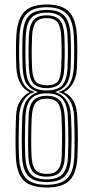

<svg xmlns="http://www.w3.org/2000/svg" viewBox="-20 -827 416 854"><path d="M187.4 7Q115.8 7 84.7 -25.2Q53.5 -57.5 50.5 -129.6Q49 -167.6 49.1 -212.1Q49.2 -256.7 51.5 -312.8Q53.2 -351.6 68.9 -377Q84.5 -402.3 109.8 -416.1V-418.3Q85.8 -428.8 70.4 -457Q55 -485.1 52.8 -523.6Q51.2 -558.6 51 -598Q50.8 -637.5 52.8 -670.4Q57.4 -743 88.5 -775Q119.6 -807 187.4 -807Q256.1 -807 287 -774.7Q317.8 -742.4 322 -670.4Q323.8 -637 323.8 -602Q323.8 -567 322 -523.6Q319.9 -482.6 303.9 -455.6Q288 -428.5 265 -418.3V-416.1Q290.9 -404.9 306.1 -379Q321.3 -353.1 323.5 -312.5Q326.6 -252.8 326.3 -208.5Q326 -164.1 324.3 -129.1Q321.3 -58.1 290.4 -25.5Q259.4 7 187.4 7ZM187.4 -29.2Q237.7 -29.2 259 -53.8Q280.4 -78.4 282.5 -131.3Q283.7 -162.5 283.9 -205.6Q284 -248.8 281.5 -310.6Q278.8 -364.5 256.4 -388.2Q234.1 -411.8 187.4 -411.8Q140.9 -411.8 118.6 -388Q96.3 -364.1 93.4 -309.2Q91 -258 90.9 -212.2Q90.9 -166.4 92.4 -131.3Q94.5 -79.4 115.3 -54.3Q136.1 -29.2 187.4 -29.2ZM187.4 -41.3Q146.2 -41.3 127.2 -62.3Q108.2 -83.3 106.2 -132.6Q104.9 -162 105 -209.1Q105.2 -256.2 107.2 -308.5Q109.3 -360.4 129.4 -380.7Q149.5 -401 187.4 -401Q228.5 -401 246.9 -379.2Q265.3 -357.4 267.9 -308.5Q270.7 -252.6 270.4 -208.1Q270.1 -163.6 268.6 -132.9Q266.4 -83.7 247.8 -62.5Q229.1 -41.3 187.4 -41.3ZM187.4 -53.4Q221.4 -53.4 237.1 -71.6Q252.9 -89.8 254.6 -132.4Q255.7 -158.6 256 -203.6Q256.2 -248.7 253.7 -307.7Q251.2 -351.4 236.6 -369.7Q222 -388.1 187.4 -388.1Q153.4 -388.1 138.7 -370Q124.1 -351.9 121.3 -308.2Q118.7 -251.9 118.7 -207.4Q118.7 -162.8 120.2 -132Q122.2 -90.3 137.6 -71.8Q153 -53.4 187.4 -53.4ZM187.4 -5.1Q250.5 -5.1 279 -33.9Q307.6 -62.8 310.3 -129.7Q311.8 -164.5 311.8 -206.9Q311.8 -249.4 309.5 -311.4Q307.8 -351.9 289.6 -380.5Q271.4 -409 243 -416.1V-419.1Q274.9 -428 290.3 -455.1Q305.7 -482.1 308.1 -524.2Q310 -559 310 -597.3Q310 -635.7 308.1 -669.6Q304.2 -739.4 274.7 -767.2Q245.2 -794.9 187.4 -794.9Q128.5 -794.9 99.6 -766.7Q70.8 -738.5 66.7 -669.3Q65.1 -639.6 65 -603.3Q64.9 -566.9 66.9 -524.2Q69.3 -482 84.5 -455.2Q99.7 -428.3 131.8 -419.1V-416.1Q103.2 -409 85.3 -380.1Q67.3 -351.3 65.5 -312.5Q63.2 -252.7 63 -208.3Q62.8 -163.9 64.4 -131Q67.3 -64.4 95.1 -34.7Q123 -5.1 187.4 -5.1ZM187.4 -17.1Q132.1 -17.1 106.5 -43.2Q81 -69.3 78.4 -130.7Q76.9 -164.5 76.9 -210.1Q77 -255.7 79.3 -310.3Q81.6 -355.6 99.2 -381.2Q116.9 -406.9 146.6 -416.6V-418.8Q117.3 -427.5 100.1 -451.6Q83 -475.6 80.7 -524.9Q79 -566.1 79.1 -601.7Q79.2 -637.3 80.7 -668.5Q83.5 -729 108 -755.9Q132.6 -782.9 187.4 -782.9Q243.6 -782.9 267.5 -755.4Q291.4 -727.9 294.1 -668.5Q295.6 -635.2 295.7 -601.9Q295.8 -568.5 294.1 -524.7Q292.1 -477.4 275.7 -452.8Q259.4 -428.2 228.2 -418.8V-416.6Q257.3 -407.1 275.3 -381.8Q293.2 -356.4 295.7 -310.5Q298.9 -249.7 298.4 -206.7Q297.9 -163.8 296.4 -130.7Q293.8 -69.8 268.7 -43.5Q243.5 -17.1 187.4 -17.1ZM187.4 -424.7Q236 -424.7 256.8 -447.9Q277.6 -471.2 280.3 -525.3Q282.2 -565.4 282 -599.9Q281.8 -634.5 280.3 -666.2Q277.7 -722.5 256.3 -746.6Q234.9 -770.8 187.4 -770.8Q139.9 -770.8 118.6 -746.7Q97.2 -722.5 94.5 -666.2Q93 -633.9 93 -600.9Q93 -567.9 94.7 -525.3Q97 -471.9 117.5 -448.3Q138 -424.7 187.4 -424.7ZM187.4 -435.2Q148.2 -435.2 129.5 -454.9Q110.7 -474.6 108.5 -525.9Q107 -564.1 107.1 -600.8Q107.1 -637.4 108.5 -666.4Q110.9 -716.1 129.2 -737.4Q147.5 -758.7 187.4 -758.7Q227.5 -758.7 245.8 -737.2Q264.1 -715.7 266.3 -666.5Q267.8 -634.4 267.9 -601.5Q268 -568.6 266.3 -525.8Q264.3 -476.3 246.3 -455.7Q228.2 -435.2 187.4 -435.2ZM187.4 -447.7Q222.9 -447.7 236.7 -464.5Q250.4 -481.3 252.3 -526.4Q253.7 -558.5 254.1 -581.4Q254.4 -604.2 253.9 -623.8Q253.4 -643.3 252.3 -665.4Q250.2 -709.6 235.1 -728.1Q220 -746.6 187.4 -746.6Q154.6 -746.6 139.6 -728Q124.7 -709.4 122.6 -665.7Q121.1 -632.3 120.9 -600.7Q120.8 -569.1 122.6 -526Q124.5 -481.2 138.7 -464.4Q152.8 -447.7 187.4 -447.7Z"/></svg>

Font: Big Shoulders Inline Display SC Thin
Style: Regular
Weight: 100
Designer: Patric King
Foundry: XO Type Co
Version: Version 2.002